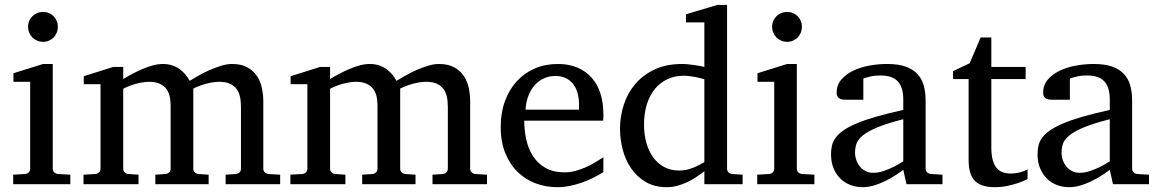

<svg xmlns="http://www.w3.org/2000/svg" viewBox="-20 -757 4758 789"><path d="M34.2 0V-39.1L83 -42Q92.3 -43 98.1 -48.8Q104 -54.7 104 -64V-420.9H35.2V-456.1L157.2 -494.1H196.8V-64Q196.8 -54.7 202.9 -48.8Q209 -43 217.8 -42L269 -39.1V0ZM217.8 -647Q217.8 -634.3 213.1 -622.8Q208.5 -611.3 200.2 -603Q191.9 -594.7 180.9 -589.8Q169.9 -585 157.2 -585Q144.5 -585 133.1 -589.8Q121.6 -594.7 113.3 -603Q105 -611.3 100.1 -622.8Q95.2 -634.3 95.2 -647Q95.2 -659.7 100.1 -670.9Q105 -682.1 113.3 -690.4Q121.6 -698.7 133.1 -703.4Q144.5 -708 157.2 -708Q169.9 -708 180.9 -703.4Q191.9 -698.7 200.2 -690.4Q208.5 -682.1 213.1 -670.9Q217.8 -659.7 217.8 -647Z M907.2 0V-39.1L949.2 -42Q958.5 -43 964.4 -48.8Q970.2 -54.7 970.2 -64V-318.8Q970.2 -342.3 965.8 -361.1Q961.4 -379.9 950.9 -393.1Q940.4 -406.2 923.3 -413.6Q906.2 -420.9 881.3 -420.9Q868.7 -420.9 854.7 -418.7Q840.8 -416.5 826.9 -412.8Q813 -409.2 799.6 -404.1Q786.1 -398.9 774.4 -393.1V-64Q774.4 -54.7 780.3 -48.8Q786.1 -43 795.4 -42L837.4 -39.1V0H618.2V-39.1L660.2 -42Q669.4 -43 675.3 -48.8Q681.2 -54.7 681.2 -64V-325.2Q681.2 -346.2 676.5 -364Q671.9 -381.8 661.4 -394.3Q650.9 -406.7 634 -413.8Q617.2 -420.9 593.3 -420.9Q579.1 -420.9 563.7 -418.2Q548.3 -415.5 534.2 -411.4Q520 -407.2 507.6 -402.1Q495.1 -397 486.3 -392.1V-64Q486.3 -54.7 492.2 -48.8Q498 -43 507.3 -42L549.3 -39.1V0H323.2V-39.1L372.1 -42Q381.3 -43 387.2 -48.8Q393.1 -54.7 393.1 -64V-411.1H324.2V-443.8L445.3 -481.9H486.3V-432.1Q502.9 -442.4 523.2 -453.1Q543.5 -463.9 564.9 -473.1Q586.4 -482.4 608.2 -488.3Q629.9 -494.1 649.4 -494.1Q670.9 -494.1 688.5 -488Q706.1 -481.9 719.5 -471.9Q732.9 -461.9 742.9 -449.5Q752.9 -437 759.3 -424.8Q774.4 -434.1 795.9 -446.3Q817.4 -458.5 841.3 -469Q865.2 -479.5 889.2 -486.8Q913.1 -494.1 933.1 -494.1Q972.7 -494.1 997.6 -479.7Q1022.5 -465.3 1036.9 -443.1Q1051.3 -420.9 1056.6 -393.6Q1062 -366.2 1062 -340.8V-64Q1062 -54.7 1068.1 -48.8Q1074.2 -43 1083 -42L1131.3 -39.1V0Z M1757.3 0V-39.1L1799.3 -42Q1808.6 -43 1814.5 -48.8Q1820.3 -54.7 1820.3 -64V-318.8Q1820.3 -342.3 1815.9 -361.1Q1811.5 -379.9 1801 -393.1Q1790.5 -406.2 1773.4 -413.6Q1756.3 -420.9 1731.4 -420.9Q1718.8 -420.9 1704.8 -418.7Q1690.9 -416.5 1677 -412.8Q1663.1 -409.2 1649.7 -404.1Q1636.2 -398.9 1624.5 -393.1V-64Q1624.5 -54.7 1630.4 -48.8Q1636.2 -43 1645.5 -42L1687.5 -39.1V0H1468.3V-39.1L1510.3 -42Q1519.5 -43 1525.4 -48.8Q1531.2 -54.7 1531.2 -64V-325.2Q1531.2 -346.2 1526.6 -364Q1522 -381.8 1511.5 -394.3Q1501 -406.7 1484.1 -413.8Q1467.3 -420.9 1443.4 -420.9Q1429.2 -420.9 1413.8 -418.2Q1398.4 -415.5 1384.3 -411.4Q1370.1 -407.2 1357.7 -402.1Q1345.2 -397 1336.4 -392.1V-64Q1336.4 -54.7 1342.3 -48.8Q1348.1 -43 1357.4 -42L1399.4 -39.1V0H1173.3V-39.1L1222.2 -42Q1231.4 -43 1237.3 -48.8Q1243.2 -54.7 1243.2 -64V-411.1H1174.3V-443.8L1295.4 -481.9H1336.4V-432.1Q1353 -442.4 1373.3 -453.1Q1393.6 -463.9 1415 -473.1Q1436.5 -482.4 1458.3 -488.3Q1480 -494.1 1499.5 -494.1Q1521 -494.1 1538.6 -488Q1556.2 -481.9 1569.6 -471.9Q1583 -461.9 1593 -449.5Q1603 -437 1609.4 -424.8Q1624.5 -434.1 1646 -446.3Q1667.5 -458.5 1691.4 -469Q1715.3 -479.5 1739.3 -486.8Q1763.2 -494.1 1783.2 -494.1Q1822.8 -494.1 1847.7 -479.7Q1872.6 -465.3 1887 -443.1Q1901.4 -420.9 1906.7 -393.6Q1912.1 -366.2 1912.1 -340.8V-64Q1912.1 -54.7 1918.2 -48.8Q1924.3 -43 1933.1 -42L1981.4 -39.1V0Z M2459.5 -49.8Q2438.5 -36.6 2415.8 -25.4Q2393.1 -14.2 2368.9 -5.9Q2344.7 2.4 2319.8 7.3Q2294.9 12.2 2269.5 12.2Q2224.1 12.2 2182.1 -3.2Q2140.1 -18.6 2108.2 -49.3Q2076.2 -80.1 2056.9 -126.7Q2037.6 -173.3 2037.6 -235.8Q2037.6 -294.4 2055.2 -342Q2072.8 -389.6 2104 -423.6Q2135.3 -457.5 2178.2 -475.8Q2221.2 -494.1 2272.5 -494.1Q2318.8 -494.1 2354 -478.8Q2389.2 -463.4 2412.6 -436.3Q2436 -409.2 2447.8 -371.3Q2459.5 -333.5 2459.5 -289.1V-275.9Q2459.5 -268.1 2458.5 -261.2H2134.3Q2134.3 -223.1 2142.3 -185.1Q2150.4 -147 2169.4 -116.7Q2188.5 -86.4 2220.7 -67.6Q2252.9 -48.8 2301.3 -48.8Q2322.8 -48.8 2343.8 -54.4Q2364.7 -60.1 2385 -68.8Q2405.3 -77.6 2423.8 -88.6Q2442.4 -99.6 2459.5 -110.8ZM2359.4 -328.1Q2359.4 -353 2353.5 -374.3Q2347.7 -395.5 2335.7 -411.1Q2323.7 -426.8 2305.4 -435.8Q2287.1 -444.8 2262.2 -444.8Q2237.3 -444.8 2215.8 -435.3Q2194.3 -425.8 2178 -407.7Q2161.6 -389.6 2151.6 -364Q2141.6 -338.4 2139.6 -306.2H2359.4Z M2874.5 -431.2Q2868.2 -433.1 2858.2 -435.8Q2848.1 -438.5 2836.7 -440.7Q2825.2 -442.9 2812.7 -444.3Q2800.3 -445.8 2789.6 -445.8Q2752.4 -445.8 2722.2 -431.4Q2691.9 -417 2670.7 -390.9Q2649.4 -364.7 2637.9 -327.6Q2626.5 -290.5 2626.5 -245.1Q2626.5 -204.1 2636.2 -169.7Q2646 -135.3 2664.6 -109.9Q2683.1 -84.5 2710 -70.3Q2736.8 -56.2 2771.5 -56.2Q2786.6 -56.2 2800.8 -59.3Q2814.9 -62.5 2828.1 -67.6Q2841.3 -72.8 2853 -78.9Q2864.7 -85 2874.5 -90.8ZM2874.5 0V-53.2Q2857.4 -40 2839.1 -28.1Q2820.8 -16.1 2801.5 -7.3Q2782.2 1.5 2762 6.8Q2741.7 12.2 2719.7 12.2Q2669.4 12.2 2633.1 -9.5Q2596.7 -31.2 2573.2 -65.7Q2549.8 -100.1 2538.8 -142.8Q2527.8 -185.5 2527.8 -228Q2527.8 -278.8 2543.5 -326.9Q2559.1 -375 2590.8 -412.1Q2622.6 -449.2 2670.4 -471.7Q2718.3 -494.1 2782.7 -494.1Q2794.4 -494.1 2808.1 -492.7Q2821.8 -491.2 2834.7 -489.5Q2847.7 -487.8 2858.2 -485.6Q2868.7 -483.4 2874.5 -481.9V-665H2798.8V-698.2L2927.7 -736.8H2967.8V-64Q2967.8 -54.7 2973.6 -48.8Q2979.5 -43 2988.8 -42L3031.7 -39.1V0Z M3091.8 0V-39.1L3140.6 -42Q3149.9 -43 3155.8 -48.8Q3161.6 -54.7 3161.6 -64V-420.9H3092.8V-456.1L3214.8 -494.1H3254.4V-64Q3254.4 -54.7 3260.5 -48.8Q3266.6 -43 3275.4 -42L3326.7 -39.1V0ZM3275.4 -647Q3275.4 -634.3 3270.8 -622.8Q3266.1 -611.3 3257.8 -603Q3249.5 -594.7 3238.5 -589.8Q3227.5 -585 3214.8 -585Q3202.1 -585 3190.7 -589.8Q3179.2 -594.7 3170.9 -603Q3162.6 -611.3 3157.7 -622.8Q3152.8 -634.3 3152.8 -647Q3152.8 -659.7 3157.7 -670.9Q3162.6 -682.1 3170.9 -690.4Q3179.2 -698.7 3190.7 -703.4Q3202.1 -708 3214.8 -708Q3227.5 -708 3238.5 -703.4Q3249.5 -698.7 3257.8 -690.4Q3266.1 -682.1 3270.8 -670.9Q3275.4 -659.7 3275.4 -647Z M3691.9 -267.1Q3624.5 -250 3585 -233.4Q3545.4 -216.8 3525.1 -200Q3504.9 -183.1 3499.3 -165.8Q3493.7 -148.4 3493.7 -129.9Q3493.7 -114.3 3498.8 -99.4Q3503.9 -84.5 3513.4 -72.8Q3522.9 -61 3536.9 -54Q3550.8 -46.9 3568.8 -46.9Q3588.9 -46.9 3610.6 -54.2Q3632.3 -61.5 3650.4 -70.3Q3671.4 -80.6 3691.9 -94.2ZM3705.1 0 3691.9 -59.1Q3665.5 -39.1 3637.7 -23.4Q3625.5 -16.6 3611.8 -10.3Q3598.1 -3.9 3583.7 1.2Q3569.3 6.3 3554.4 9.3Q3539.6 12.2 3524.9 12.2Q3497.6 12.2 3473.9 2.9Q3450.2 -6.3 3432.6 -23.9Q3415 -41.5 3405 -66.4Q3395 -91.3 3395 -123Q3395 -141.6 3398.7 -158.2Q3402.3 -174.8 3413.6 -190.4Q3424.8 -206.1 3445.1 -220.5Q3465.3 -234.9 3498.3 -249Q3531.2 -263.2 3578.9 -277.1Q3626.5 -291 3691.9 -305.2V-348.1Q3691.9 -398.4 3669.4 -422.6Q3647 -446.8 3598.6 -446.8Q3572.3 -446.8 3553.7 -441.9Q3535.2 -437 3527.8 -434.1V-347.2H3455.1Q3448.2 -347.2 3441.7 -348.1Q3435.1 -349.1 3429.7 -352.3Q3424.3 -355.5 3421.1 -361.1Q3418 -366.7 3418 -376Q3418 -406.7 3436.5 -429Q3455.1 -451.2 3484.9 -465.8Q3514.6 -480.5 3551.8 -487.3Q3588.9 -494.1 3626 -494.1Q3672.4 -494.1 3702.9 -482.9Q3733.4 -471.7 3751.2 -451.7Q3769 -431.6 3776.4 -404.3Q3783.7 -377 3783.7 -344.2V-64Q3783.7 -54.7 3789.8 -48.8Q3795.9 -43 3804.7 -42L3853 -39.1V0Z M4202.6 -21Q4184.1 -11.7 4162.1 -4.4Q4143.6 2 4119.1 7.1Q4094.7 12.2 4067.9 12.2Q4011.2 12.2 3985.8 -14.2Q3960.4 -40.5 3960.4 -100.1V-432.1H3896.5V-464.8L3964.8 -497.1L4009.8 -603H4053.7V-481.9H4194.8V-432.1H4053.7V-152.8Q4053.7 -123 4058.8 -102.3Q4064 -81.5 4074 -68.6Q4084 -55.7 4098.9 -49.8Q4113.8 -43.9 4133.8 -43.9Q4148.4 -43.9 4160.9 -46.4Q4173.3 -48.8 4182.6 -52.2Q4193.4 -56.2 4202.6 -61Z M4540.5 -267.1Q4473.1 -250 4433.6 -233.4Q4394 -216.8 4373.8 -200Q4353.5 -183.1 4347.9 -165.8Q4342.3 -148.4 4342.3 -129.9Q4342.3 -114.3 4347.4 -99.4Q4352.5 -84.5 4362.1 -72.8Q4371.6 -61 4385.5 -54Q4399.4 -46.9 4417.5 -46.9Q4437.5 -46.9 4459.2 -54.2Q4481 -61.5 4499 -70.3Q4520 -80.6 4540.5 -94.2ZM4553.7 0 4540.5 -59.1Q4514.2 -39.1 4486.3 -23.4Q4474.1 -16.6 4460.4 -10.3Q4446.8 -3.9 4432.4 1.2Q4418 6.3 4403.1 9.3Q4388.2 12.2 4373.5 12.2Q4346.2 12.2 4322.5 2.9Q4298.8 -6.3 4281.2 -23.9Q4263.7 -41.5 4253.7 -66.4Q4243.7 -91.3 4243.7 -123Q4243.7 -141.6 4247.3 -158.2Q4251 -174.8 4262.2 -190.4Q4273.4 -206.1 4293.7 -220.5Q4314 -234.9 4346.9 -249Q4379.9 -263.2 4427.5 -277.1Q4475.1 -291 4540.5 -305.2V-348.1Q4540.5 -398.4 4518.1 -422.6Q4495.6 -446.8 4447.3 -446.8Q4420.9 -446.8 4402.3 -441.9Q4383.8 -437 4376.5 -434.1V-347.2H4303.7Q4296.9 -347.2 4290.3 -348.1Q4283.7 -349.1 4278.3 -352.3Q4272.9 -355.5 4269.8 -361.1Q4266.6 -366.7 4266.6 -376Q4266.6 -406.7 4285.2 -429Q4303.7 -451.2 4333.5 -465.8Q4363.3 -480.5 4400.4 -487.3Q4437.5 -494.1 4474.6 -494.1Q4521 -494.1 4551.5 -482.9Q4582 -471.7 4599.9 -451.7Q4617.7 -431.6 4625 -404.3Q4632.3 -377 4632.3 -344.2V-64Q4632.3 -54.7 4638.4 -48.8Q4644.5 -43 4653.3 -42L4701.7 -39.1V0Z"/></svg>

Font: Charis SIL
Style: Regular
Weight: 400
Foundry: SIL International
Version: Version 4.112